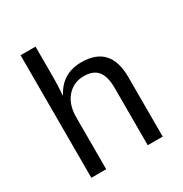

<svg xmlns="http://www.w3.org/2000/svg" viewBox="-168 -854 937 983"><g transform="rotate(-30 300.0 -362.5)"><path d="M90.3 -724.6H178.7V-534.2Q178.7 -505.4 174.3 -438H175.8Q227.1 -538.1 341.3 -538.1Q512.2 -538.1 512.2 -352.1V0H423.8V-339.4Q423.8 -405.8 398.2 -438Q372.6 -470.2 316.4 -470.2Q255.9 -470.2 217 -426Q178.2 -381.8 178.2 -306.2V0H90.3Z"/></g></svg>

Font: Cousine
Style: Regular
Weight: 400
Monospace: yes
Designer: Steve Matteson
Foundry: Monotype Imaging Inc.
Version: Version 1.21